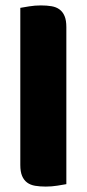

<svg xmlns="http://www.w3.org/2000/svg" viewBox="-20 -681 320 709"><path d="M225 -1Q214 1 192.5 4.5Q171 8 149 8Q127 8 109.5 5Q92 2 80 -7Q68 -16 61.5 -31.5Q55 -47 55 -72V-652Q66 -654 87.5 -657.5Q109 -661 131 -661Q153 -661 170.5 -658Q188 -655 200 -646Q212 -637 218.5 -621.5Q225 -606 225 -581Z"/></svg>

Font: Baloo Tammudu
Style: Regular
Weight: 400
Designer: Omkar Shende and Ek Type
Foundry: Ek Type
Version: Version 1.007;PS 1.000;hotconv 1.0.88;makeotf.lib2.5.647800